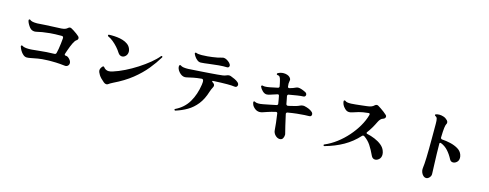

<svg xmlns="http://www.w3.org/2000/svg" viewBox="-26 -1553 6053 2379"><g transform="rotate(15 3000.0 -364.0)"><path d="M273 -127Q249 -127 227 -145.5Q205 -164 189.5 -190.5Q174 -217 167 -241V-244Q167 -251 172 -254Q176 -256 178 -256Q183 -256 186 -253Q199 -244 220.5 -240Q242 -236 269 -236Q280 -236 291 -236.5Q302 -237 314 -238Q346 -241 394 -246Q442 -251 493 -255Q544 -259 585 -259Q601 -259 607.5 -263Q614 -267 617 -279Q623 -300 628.5 -333.5Q634 -367 638.5 -404Q643 -441 645 -470Q646 -485 641 -491.5Q636 -498 621 -498Q533 -498 474.5 -492.5Q416 -487 379 -480.5Q342 -474 320 -468.5Q298 -463 283 -463Q269 -463 252 -469Q235 -475 220 -493Q206 -510 192 -535Q178 -560 176 -579Q176 -588 183 -591Q185 -592 188 -592Q193 -592 197 -588Q218 -569 280 -569Q287 -569 294 -569Q301 -569 308 -570Q342 -573 383 -575Q424 -577 465 -579Q506 -581 540.5 -582.5Q575 -584 595 -585Q623 -587 642 -594Q661 -601 672 -612Q684 -624 697 -624Q707 -624 716 -619Q727 -614 747 -601Q767 -588 788 -573Q809 -558 821 -546Q832 -535 832 -522Q832 -504 813 -492Q803 -485 795.5 -474.5Q788 -464 777 -443Q767 -424 755.5 -394.5Q744 -365 734.5 -337.5Q725 -310 721 -297Q720 -294 719.5 -291.5Q719 -289 719 -287Q719 -273 739 -273Q753 -273 766 -263.5Q779 -254 787 -244Q798 -232 803 -220Q808 -208 808 -197Q808 -175 792 -161Q776 -147 751 -151Q738 -153 691.5 -157Q645 -161 580 -161Q567 -161 554 -161Q541 -161 527 -160Q459 -158 410 -149.5Q361 -141 328 -134Q295 -127 273 -127Z M1333 -69Q1323 -62 1311 -62Q1294 -62 1277 -76Q1228 -116 1206 -150.5Q1184 -185 1184 -209Q1184 -219 1187 -226Q1196 -247 1210 -261Q1215 -266 1221 -266Q1226 -266 1231 -261Q1257 -226 1297 -226Q1319 -226 1347 -235Q1417 -257 1494 -295Q1571 -333 1644.5 -380.5Q1718 -428 1779 -478Q1840 -528 1877 -574Q1882 -581 1891 -576Q1899 -570 1894 -562Q1846 -482 1779.5 -400.5Q1713 -319 1617.5 -242.5Q1522 -166 1387 -101Q1369 -93 1355.5 -84Q1342 -75 1333 -69ZM1359 -475Q1338 -509 1309 -541.5Q1280 -574 1247.5 -600.5Q1215 -627 1182 -641Q1175 -646 1175 -652Q1175 -663 1185 -663Q1193 -664 1202 -664Q1211 -664 1221 -664Q1254 -664 1291.5 -660Q1329 -656 1364.5 -645Q1400 -634 1427.5 -614Q1455 -594 1468 -563Q1477 -542 1477 -523Q1477 -489 1456 -467Q1435 -445 1409 -445Q1396 -445 1383 -452Q1370 -459 1359 -475Z M2223 32Q2222 32 2221.5 32.5Q2221 33 2220 33Q2214 33 2210 26Q2209 25 2209 22Q2209 14 2215 13Q2323 -39 2380.5 -136.5Q2438 -234 2457 -364Q2460 -382 2460 -397Q2460 -402 2459.5 -407.5Q2459 -413 2458 -417Q2457 -425 2450.5 -430Q2444 -435 2436 -434Q2373 -428 2331.5 -419.5Q2290 -411 2266 -405Q2242 -399 2228 -399Q2188 -399 2152 -440Q2134 -461 2127.5 -480.5Q2121 -500 2123 -514Q2125 -528 2138 -528Q2143 -528 2147 -524Q2159 -515 2180.5 -511.5Q2202 -508 2227 -508Q2238 -508 2248.5 -508.5Q2259 -509 2270 -510Q2296 -512 2339 -514.5Q2382 -517 2431.5 -520.5Q2481 -524 2528 -527.5Q2575 -531 2609 -534Q2648 -537 2676 -541Q2704 -545 2723 -554Q2729 -557 2737 -559.5Q2745 -562 2754 -562Q2766 -562 2777 -558Q2798 -551 2828 -537Q2858 -523 2874 -508Q2891 -493 2891 -475Q2891 -461 2880.5 -451.5Q2870 -442 2851 -445Q2834 -448 2811 -449Q2788 -450 2759 -450Q2690 -450 2576 -444Q2571 -443 2570 -438Q2569 -433 2573 -430Q2580 -426 2586.5 -421Q2593 -416 2597 -411Q2605 -403 2605 -390Q2605 -376 2597 -364Q2590 -351 2583.5 -336Q2577 -321 2572 -305Q2541 -203 2488.5 -137Q2436 -71 2368.5 -31.5Q2301 8 2223 32ZM2371 -624Q2347 -624 2326.5 -640Q2306 -656 2292 -676.5Q2278 -697 2273 -711Q2272 -713 2272 -716Q2272 -721 2276 -724Q2283 -731 2289 -726Q2300 -721 2316.5 -719Q2333 -717 2352 -717Q2359 -717 2366.5 -717Q2374 -717 2382 -718Q2402 -718 2431.5 -720.5Q2461 -723 2494.5 -727.5Q2528 -732 2558.5 -738Q2589 -744 2610 -751Q2616 -753 2622 -754Q2628 -755 2634 -755Q2643 -755 2652 -752Q2672 -746 2694 -729.5Q2716 -713 2725 -696Q2730 -686 2730 -679Q2730 -668 2722.5 -659.5Q2715 -651 2701 -652Q2658 -654 2595.5 -648.5Q2533 -643 2476 -635Q2448 -632 2420 -628Q2392 -624 2371 -624Z M3572 37Q3570 37 3567.5 37.5Q3565 38 3563 38Q3531 38 3504 10.5Q3477 -17 3475 -54Q3473 -91 3466.5 -145.5Q3460 -200 3451 -262Q3450 -269 3444 -273Q3438 -277 3430 -275Q3371 -261 3334 -248.5Q3297 -236 3274.5 -228.5Q3252 -221 3233 -221Q3221 -221 3203.5 -226Q3186 -231 3168 -247Q3149 -263 3140 -280Q3131 -297 3128 -319V-321Q3128 -326 3134 -330Q3141 -335 3147 -329Q3154 -325 3164.5 -322Q3175 -319 3191 -319Q3203 -319 3219 -320.5Q3235 -322 3254 -326Q3284 -332 3327.5 -340.5Q3371 -349 3417 -359Q3425 -361 3429.5 -367.5Q3434 -374 3432 -381Q3428 -406 3424 -430Q3420 -454 3415 -477Q3412 -495 3394 -491Q3343 -476 3313.5 -465Q3284 -454 3263 -454Q3235 -454 3209 -478.5Q3183 -503 3172 -530Q3171 -532 3171 -535Q3171 -540 3174 -543Q3178 -549 3187 -547Q3199 -543 3218 -543Q3231 -543 3247 -545Q3263 -547 3283 -551L3379 -571Q3387 -573 3391 -579.5Q3395 -586 3393 -593Q3389 -612 3386 -629Q3383 -646 3379 -659Q3372 -692 3362 -706Q3352 -720 3331 -721Q3322 -721 3320 -730V-732Q3320 -740 3326 -743Q3360 -763 3401 -763Q3425 -763 3447 -755.5Q3469 -748 3482 -734Q3497 -718 3497 -702Q3497 -692 3494 -680Q3491 -668 3491 -655Q3491 -639 3494 -616Q3498 -599 3515 -602Q3563 -615 3592 -630Q3599 -633 3605.5 -635Q3612 -637 3621 -637Q3641 -637 3668 -627.5Q3695 -618 3718 -606Q3738 -595 3738 -575Q3738 -564 3729.5 -555Q3721 -546 3703 -547Q3683 -547 3634 -540Q3585 -533 3527 -522Q3520 -521 3515.5 -514.5Q3511 -508 3512 -500Q3517 -477 3521.5 -452Q3526 -427 3531 -401Q3533 -394 3539.5 -389.5Q3546 -385 3553 -386L3577 -391Q3620 -400 3650 -409Q3680 -418 3702 -429Q3718 -437 3738 -437Q3742 -437 3746 -437Q3750 -437 3754 -436Q3783 -430 3810 -419Q3837 -408 3855 -392Q3872 -378 3872 -359Q3872 -348 3865 -339.5Q3858 -331 3843 -331Q3824 -331 3783.5 -329Q3743 -327 3688 -321Q3633 -315 3570 -304Q3563 -303 3558.5 -297Q3554 -291 3555 -283Q3572 -205 3587.5 -139.5Q3603 -74 3611 -45Q3613 -41 3613 -36.5Q3613 -32 3613 -27Q3613 -7 3603 13.5Q3593 34 3572 37Z M4120 -21Q4119 -21 4118.5 -20.5Q4118 -20 4117 -20Q4112 -20 4108 -27Q4107 -28 4107 -31Q4107 -39 4113 -40Q4191 -73 4262.5 -127Q4334 -181 4393.5 -248.5Q4453 -316 4496 -390Q4539 -464 4559 -537Q4560 -540 4560 -546Q4560 -555 4553.5 -557.5Q4547 -560 4538 -558Q4467 -551 4423 -538.5Q4379 -526 4353 -516.5Q4327 -507 4307 -507Q4292 -507 4278.5 -512.5Q4265 -518 4250 -533Q4228 -554 4217.5 -576.5Q4207 -599 4206 -621Q4206 -630 4214 -632Q4215 -633 4219 -633Q4223 -633 4227 -630Q4238 -620 4257 -617Q4276 -614 4304 -615Q4325 -616 4360.5 -619.5Q4396 -623 4434 -627.5Q4472 -632 4498 -635Q4566 -642 4590 -669Q4603 -682 4618 -682Q4629 -682 4638 -676Q4652 -668 4674 -653Q4696 -638 4718.5 -621Q4741 -604 4755 -590Q4764 -581 4764 -570Q4764 -560 4756.5 -550.5Q4749 -541 4735 -537Q4719 -533 4704.5 -518Q4690 -503 4680 -482Q4659 -438 4635.5 -398Q4612 -358 4585 -323Q4583 -321 4583 -316Q4583 -307 4592 -305Q4645 -294 4695 -273Q4745 -252 4782 -222Q4819 -192 4833 -153Q4843 -129 4843 -105Q4843 -66 4819 -44Q4795 -22 4769 -22Q4754 -22 4741.5 -30Q4729 -38 4721 -54Q4686 -130 4652 -181Q4618 -232 4565 -268Q4561 -271 4554 -271Q4544 -271 4538 -264Q4457 -174 4352.5 -115Q4248 -56 4120 -21Z M5440 35Q5419 35 5401.5 19Q5384 3 5375 -22Q5366 -47 5369 -72Q5376 -119 5379 -211.5Q5382 -304 5382 -463V-647Q5382 -689 5376.5 -709.5Q5371 -730 5352 -737Q5346 -740 5344 -748Q5344 -757 5353 -759Q5363 -762 5374 -764Q5385 -766 5396 -766Q5423 -766 5451.5 -756.5Q5480 -747 5502 -724Q5515 -711 5515 -695Q5515 -682 5508 -672Q5501 -660 5496 -622Q5491 -584 5489 -498Q5489 -491 5494 -485Q5499 -479 5507 -478Q5561 -475 5616.5 -462Q5672 -449 5715 -423.5Q5758 -398 5773 -356Q5777 -345 5779 -335Q5781 -325 5781 -315Q5781 -279 5758.5 -258.5Q5736 -238 5711 -238Q5698 -238 5687 -244Q5676 -250 5669 -263Q5637 -325 5597.5 -368Q5558 -411 5506 -431Q5504 -432 5501 -432Q5488 -432 5488 -419Q5488 -354 5490 -289Q5492 -224 5494 -168Q5496 -112 5497.5 -75.5Q5499 -39 5499 -31Q5499 -6 5480 14.5Q5461 35 5440 35Z"/></g></svg>

Font: Zen Antique Soft
Style: Regular
Weight: 400
Designer: Yoshimichi Ohira
Foundry: Positype
Version: Version 1.001